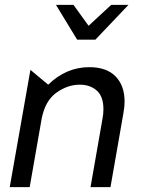

<svg xmlns="http://www.w3.org/2000/svg" viewBox="-20 -769 582 789"><path d="M492 -351Q492 -417 455 -455Q418 -493 347 -493Q252 -493 178 -421L105 -482L20 0H102L151 -280Q165 -354 211 -387.5Q257 -421 308 -421Q350 -421 377.5 -397Q405 -373 405 -320Q405 -300 401 -280L352 0H434L487 -303Q492 -331 492 -351ZM437 -749 344 -663 282 -749H210L297 -606H372L508 -749Z"/></svg>

Font: Geom Light
Style: Italic
Weight: 300
Italic angle: -10°
Version: Version 1.102